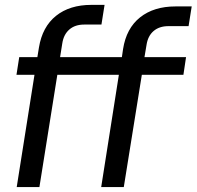

<svg xmlns="http://www.w3.org/2000/svg" viewBox="-20 -760 799 780"><path d="M140.1 0H47.9L120.1 -456.1H46.9L58.1 -527.8H131.8L138.2 -566.9Q151.9 -650.9 207.5 -695.6Q263.2 -740.2 351.1 -740.2H404.8L392.1 -660.2H321.8Q284.7 -660.2 261.5 -639.9Q238.3 -619.6 232.9 -583L224.1 -527.8H475.1L480 -561Q493.2 -645 549.1 -689.5Q605 -733.9 692.9 -733.9H758.8L746.1 -653.8H664.1Q627 -653.8 603.8 -633.8Q580.6 -613.8 575.2 -577.1L566.9 -527.8H735.8L725.1 -456.1H556.2L482.9 0H391.1L462.9 -456.1H212.9Z"/></svg>

Font: Sora Italic
Style: Regular
Weight: 400
Designer: Jonathan Barnbrook, Julián Moncada
Foundry: Barnbrook Fonts
Version: Version 2.000